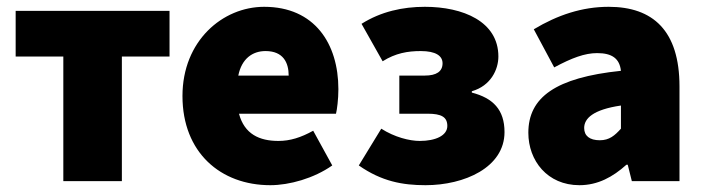

<svg xmlns="http://www.w3.org/2000/svg" viewBox="-20 -532 2070 564"><path d="M166 0H338V-366H478V-500H26V-366H166Z M774 12C830 12 902 -8 956 -46L900 -148C864 -128 832 -118 798 -118C742 -118 698 -138 682 -198H967C970 -210 974 -240 974 -270C974 -404 904 -512 756 -512C634 -512 516 -412 516 -250C516 -84 628 12 774 12ZM680 -310C690 -360 722 -382 760 -382C812 -382 828 -348 828 -310Z M1230 12C1344 12 1462 -40 1462 -144C1462 -210 1428 -244 1366 -260V-264C1422 -280 1444 -328 1444 -366C1444 -469 1340 -512 1228 -512C1163 -512 1099 -498 1042 -462L1104 -352C1142 -376 1178 -382 1216 -382C1260 -382 1280 -368 1280 -346C1280 -322 1262 -310 1228 -310H1153V-198H1236C1277 -198 1294 -188 1294 -162C1294 -134 1260 -118 1213 -118C1183 -118 1139 -129 1100 -154L1034 -46C1101 1 1163 12 1230 12Z M1682 12C1736 12 1780 -12 1820 -48H1824L1836 0H1976V-278C1976 -442 1898 -512 1768 -512C1690 -512 1618 -488 1548 -446L1608 -334C1660 -362 1698 -376 1734 -376C1778 -376 1800 -360 1804 -324C1612 -304 1532 -246 1532 -142C1532 -60 1588 12 1682 12ZM1742 -120C1712 -120 1696 -133 1696 -156C1696 -184 1722 -210 1804 -222V-154C1786 -134 1770 -120 1742 -120Z"/></svg>

Font: Giro Sans Black
Style: Regular
Weight: 900
Designer: Paul D. Hunt
Foundry: Adobe Systems Incorporated
Version: Version 1.000;PS 1.0;hotconv 1.0.88;makeotf.lib2.5.647800